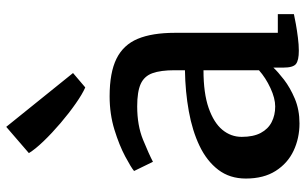

<svg xmlns="http://www.w3.org/2000/svg" viewBox="-194 -728 934 585"><g transform="rotate(-90 272.5 -435.0)"><path d="M189.5 11Q144.5 11 106.2 -7Q68 -25 44.8 -61.5Q21.5 -98 21.5 -152.5Q21.5 -201.5 48.2 -236.5Q75 -271.5 121 -293.5Q167 -315.5 226.5 -326.2Q286 -337 351.5 -338V-369.5Q351.5 -412 342.5 -437Q333.5 -462 309.8 -472.8Q286 -483.5 241.5 -483.5Q183.5 -483.5 140 -465.8Q96.5 -448 72.5 -435.5L44.5 -493Q55 -502 88.8 -520Q122.5 -538 170.2 -552.8Q218 -567.5 272 -567.5Q344.5 -567.5 386.8 -546.5Q429 -525.5 447.2 -481.8Q465.5 -438 465.5 -368.5V-55H522.5V-6Q511.5 -3.5 492 0Q472.5 3.5 450.8 6.2Q429 9 411 9Q381.5 9 370.5 0.2Q359.5 -8.5 359.5 -38.5V-68.5Q347 -55 322.8 -36.2Q298.5 -17.5 264.8 -3.2Q231 11 189.5 11ZM241 -63Q266 -63 297.2 -77.5Q328.5 -92 351.5 -112.5V-281.5Q281.5 -281.5 236.5 -265.8Q191.5 -250 170 -224Q148.5 -198 148.5 -165Q148.5 -129.5 160.5 -107Q172.5 -84.5 193.5 -73.8Q214.5 -63 241 -63ZM298.5 -642Q279 -650.5 250 -670.8Q221 -691 190.5 -717Q160 -743 135.2 -768.8Q110.5 -794.5 99 -813.5L179 -882.5L343 -679L299.5 -642Z"/></g></svg>

Font: Merriweather SemiBold
Style: Regular
Weight: 600
Version: Version 2.100